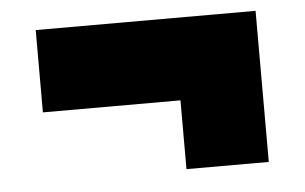

<svg xmlns="http://www.w3.org/2000/svg" viewBox="-37 -510 786 495"><g transform="rotate(-5 355.5 -262.5)"><path d="M640 -67H427V-245H71V-458H640Z"/></g></svg>

Font: Notable
Style: Regular
Weight: 400
Designer: Multiple Designers
Foundry: Google, Inc.
Version: Version 1.100